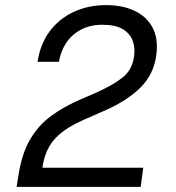

<svg xmlns="http://www.w3.org/2000/svg" viewBox="-20 -732 690 752"><path d="M45 0 52 -43Q65 -130 98 -186Q131 -242 181 -278.5Q231 -315 296 -343L352 -367Q420 -397 459 -427.5Q498 -458 505 -511Q510 -543 500 -571.5Q490 -600 461.5 -617.5Q433 -635 382 -635Q332 -635 295.5 -615Q259 -595 238 -562Q217 -529 211 -490H127Q138 -561 175.5 -610.5Q213 -660 270 -686Q327 -712 395 -712Q460 -712 507.5 -689.5Q555 -667 578 -623Q601 -579 592 -515Q582 -441 531 -390Q480 -339 397 -302L304 -261Q246 -235 213.5 -206.5Q181 -178 166 -145Q151 -112 146 -75H541L531 0Z"/></svg>

Font: Host Grotesk
Style: Italic
Weight: 400
Italic angle: -8°
Designer: Doğukan Karapınar based on Poppins by Indian Type Foundry, Jonny Pinhorn
Foundry: Element Type
Version: Version 1.001; ttfautohint (v1.8.4.7-5d5b)